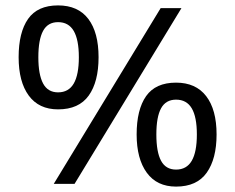

<svg xmlns="http://www.w3.org/2000/svg" viewBox="-20 -681 871 711"><path d="M179 0 575 -651H652L256 0ZM195 -276Q124 -276 86.5 -327Q49 -378 49 -469Q49 -561 84 -611Q119 -661 195 -661Q269 -661 307 -611Q345 -561 345 -469Q345 -378 308.5 -327Q272 -276 195 -276ZM195 -339Q234 -339 253 -371.5Q272 -404 272 -469Q272 -534 253 -566.5Q234 -599 195 -599Q157 -599 139.5 -566.5Q122 -534 122 -469Q122 -405 139.5 -372Q157 -339 195 -339ZM632 10Q561 10 523.5 -41.5Q486 -93 486 -183Q486 -275 521 -325Q556 -375 632 -375Q705 -375 743.5 -325Q782 -275 782 -183Q782 -93 745.5 -41.5Q709 10 632 10ZM632 -53Q671 -53 690 -85.5Q709 -118 709 -183Q709 -248 690 -280Q671 -312 632 -312Q594 -312 576.5 -280Q559 -248 559 -183Q559 -118 576.5 -85.5Q594 -53 632 -53Z"/></svg>

Font: telugu115
Style: Regular
Weight: 400
Designer: Jelle Bosma - Monotype Design Team
Foundry: Monotype Imaging Inc.
Version: Version 2.003